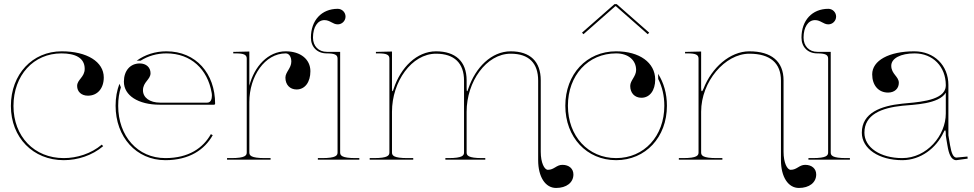

<svg xmlns="http://www.w3.org/2000/svg" viewBox="-20 -770 4699 926"><path d="M277.5 -522.5C136.5 -522.5 32.5 -412 32.5 -259C32.5 -106.5 139.5 2.5 287.5 2.5C353.5 2.5 424 -19.5 477.5 -65L471 -72.5C419.5 -29 351.5 -7.5 287.5 -7.5C145 -7.5 45 -112 45 -259C45 -407 142 -512.5 276 -512.5C342.5 -512.5 388.5 -491.5 388.5 -438C388.5 -397.5 352 -386.5 352 -355.5C352 -327.5 373 -308.5 404 -308.5C450 -308.5 480.5 -343.5 480.5 -396.5C480.5 -472 399.5 -522.5 277.5 -522.5Z M782.5 -522.5C728 -522.5 679 -506 639.5 -477.5H658.5C694 -500 736.5 -512.5 782.5 -512.5C901.5 -512.5 981 -435.5 1000.5 -324C1001.5 -319.5 1002 -314.5 1002 -309C1002 -292.5 997 -275 979.5 -275H752C702.5 -275 669.5 -299 669.5 -334.5C669.5 -375 706 -386 706 -417C706 -445 685 -464 654 -464C608 -464 577.5 -429 577.5 -376C577.5 -309.5 646.5 -265 750.5 -265H1012.5C1014.5 -265 1017.5 -266.5 1017.5 -270C1017.5 -415 925.5 -522.5 782.5 -522.5ZM556 -366C544 -334 537.5 -300 537.5 -260C537.5 -109.5 637 2.5 777.5 2.5C893.5 2.5 967 -48.5 1006 -118L997 -123C959.5 -56.5 890.5 -7.5 777.5 -7.5C643.5 -7.5 550 -114 550 -260C550 -293 554.5 -322 563 -349Z M1105 -520V-512.5H1117.5C1156 -512.5 1170 -506 1170 -487.5V-35C1170 -20.5 1163.5 -7.5 1095 -7.5H1075V0H1285V-7.5H1257.5C1189 -7.5 1182.5 -20.5 1182.5 -35V-277.5C1182.5 -402.5 1257.5 -512.5 1358 -512.5C1374 -512.5 1385 -496.5 1385 -473C1385 -441 1356.5 -422.5 1356.5 -395.5C1356.5 -361.5 1378 -338.5 1410.5 -338.5C1450.5 -338.5 1477 -373.5 1477 -426.5C1477 -484 1429.5 -522.5 1358 -522.5C1272.5 -522.5 1206.5 -449.5 1182.5 -356.5V-521.5L1117.5 -520Z M1620.5 -520H1556.5C1516.5 -520 1489.5 -547.5 1489.5 -588.5C1489.5 -639 1511.5 -673 1545 -673C1572 -673 1585 -652.5 1609 -652.5C1629.5 -652.5 1646.5 -669.5 1646.5 -690C1646.5 -710.5 1629.5 -727.5 1609 -727.5C1531 -727.5 1479.5 -672 1479.5 -588.5C1479.5 -543 1510 -512.5 1555.5 -512.5C1594 -512.5 1608 -506 1608 -487.5V-35C1608 -20.5 1601.5 -7.5 1533 -7.5H1513V0H1713V-7.5H1695.5C1627 -7.5 1620.5 -20.5 1620.5 -35Z M1793 -520V-512.5H1805.5C1844 -512.5 1858 -506 1858 -487.5V-35C1858 -20.5 1851.5 -7.5 1783 -7.5H1763V0H1973V-7.5H1945.5C1877 -7.5 1870.5 -20.5 1870.5 -35V-231C1870.5 -376 1965 -511 2083 -511C2171 -511 2218 -465.5 2218 -381V-35C2218 -20.5 2211.5 -7.5 2143 -7.5H2128V0H2320.5V-7.5H2305.5C2237 -7.5 2230.5 -20.5 2230.5 -35V-231C2230.5 -376 2325 -511 2443 -511C2531 -511 2575.5 -465.5 2575.5 -381V2.5C2575.5 83 2610 136.5 2662 136.5C2712 136.5 2745.5 110.5 2745.5 71.5C2745.5 43.5 2724.5 25 2692.5 25C2663 25 2653 49 2622.5 49C2605.5 49 2588 15 2588 -38V-382.5C2588 -473.5 2537 -522.5 2443 -522.5C2350 -522.5 2273 -444 2239 -343.5C2237 -336.5 2234.5 -330 2233 -330C2231.5 -330 2230.5 -333 2230.5 -344.5V-382.5C2230.5 -473.5 2177 -522.5 2083 -522.5C1989.5 -522.5 1912.5 -444 1879 -343C1877 -336 1874.5 -330 1873 -330C1871.5 -330 1870.5 -333 1870.5 -344.5V-521.5L1805.5 -520Z M2794 -605 2947.5 -740H2950.5L3104 -605L3111 -612.5L2954.5 -750H2943.5L2787 -612.5ZM2951.5 -522.5C2809 -522.5 2706.5 -412 2706.5 -260C2706.5 -108 2809.5 2.5 2951.5 2.5C3093.5 2.5 3196.5 -108 3196.5 -260C3196.5 -319 3181 -371.5 3154 -414L3154.5 -389C3173.5 -352 3184 -308 3184 -260C3184 -113.5 3086.5 -7.5 2951.5 -7.5C2816.5 -7.5 2719 -113.5 2719 -260C2719 -406.5 2816 -512.5 2951.5 -512.5C3009.5 -512.5 3047.5 -480.5 3048 -433C3048 -401 3019.5 -382.5 3019.5 -355.5C3019.5 -321.5 3041 -298.5 3073.5 -298.5C3113.5 -298.5 3140 -333.5 3140 -386.5C3139.5 -468 3064.5 -522.5 2951.5 -522.5Z M3284 -520V-512.5H3296.5C3335 -512.5 3349 -506 3349 -487.5V-35C3349 -20.5 3342.5 -7.5 3274 -7.5H3254V0H3464V-7.5H3436.5C3368 -7.5 3361.5 -20.5 3361.5 -35V-231C3361.5 -376 3476 -511 3594 -511C3695 -511 3746.5 -465.5 3746.5 -381V2.5C3746.5 83 3781 136.5 3833 136.5C3883 136.5 3916.5 110.5 3916.5 71.5C3916.5 43.5 3895.5 25 3863.5 25C3834 25 3824 49 3793.5 49C3776.5 49 3759 15 3759 -38V-382.5C3759 -473.5 3701 -522.5 3594 -522.5C3500.5 -522.5 3412.5 -443.5 3373 -342.5C3369.5 -333.5 3367 -330 3365 -330C3362.5 -330 3361.5 -337 3361.5 -345.5V-521.5L3296.5 -520Z M3986.5 -520H3922.5C3882.5 -520 3855.5 -547.5 3855.5 -588.5C3855.5 -639 3877.5 -673 3911 -673C3938 -673 3951 -652.5 3975 -652.5C3995.5 -652.5 4012.5 -669.5 4012.5 -690C4012.5 -710.5 3995.5 -727.5 3975 -727.5C3897 -727.5 3845.5 -672 3845.5 -588.5C3845.5 -543 3876 -512.5 3921.5 -512.5C3960 -512.5 3974 -506 3974 -487.5V-35C3974 -20.5 3967.5 -7.5 3899 -7.5H3879V0H4079V-7.5H4061.5C3993 -7.5 3986.5 -20.5 3986.5 -35Z M4389.5 -522.5C4267.5 -522.5 4186.5 -478 4186.5 -411.5C4186.5 -358.5 4217 -323.5 4263 -323.5C4294 -323.5 4315 -342.5 4315 -370.5C4315 -401.5 4278.5 -412.5 4278.5 -453C4278.5 -488.5 4323.5 -512.5 4391 -512.5C4480 -512.5 4541 -448 4541.5 -360.5V-357.5C4541.5 -352.5 4540.5 -347 4539 -341.5C4520.5 -281 4393 -276.5 4331 -270C4229 -259.5 4136.5 -226 4136.5 -130C4136.5 -53 4218.5 2.5 4331.5 2.5C4421.5 2.5 4496 -57 4530.5 -131C4533.5 -138 4536 -141.5 4538 -141.5C4540 -141.5 4541.5 -137 4541.5 -128V-117C4541.5 -113 4547 -83.5 4549.5 -68C4556 -27.5 4567.5 2.5 4592 2.5H4592.5L4647 -5L4646 -15L4592.5 -10C4578.5 -10.5 4569 -28 4562 -70L4554 -117.5V-360.5C4554 -454.5 4485.5 -522.5 4389.5 -522.5ZM4541.5 -323V-222.5C4541.5 -116.5 4450 -7.5 4331.5 -7.5C4225.5 -7.5 4149 -59 4149 -130C4149 -217.5 4231 -249.5 4332 -260C4387 -265.5 4508 -267.5 4541.5 -323Z"/></svg>

Font: ZnikomitNo24
Style: Regular
Weight: 500
Designer: gluk
Foundry: gluk
Version: Version 0.55